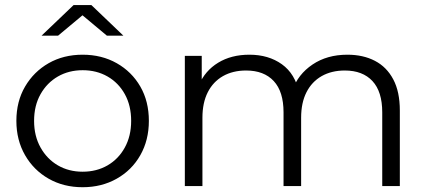

<svg xmlns="http://www.w3.org/2000/svg" viewBox="-20 -751 1728 775"><path d="M313.5 4.7Q236.6 4.7 176.3 -29.7Q116 -64 81.1 -124.7Q46.1 -185.5 46.1 -263.1Q46.1 -341.7 81.2 -401.6Q116.2 -461.5 176.3 -495.9Q236.4 -530.2 313.5 -530.2Q390.6 -530.2 451.2 -495.9Q511.8 -461.6 546.4 -401.7Q580.9 -341.9 580.9 -263.1Q580.9 -185.3 546.4 -124.6Q512 -64 451.1 -29.7Q390.3 4.7 313.5 4.7ZM313.5 -57.9Q369.9 -57.9 414.2 -83.5Q458.4 -109.2 483.9 -155.7Q509.4 -202.2 509.4 -263Q509.4 -324.8 483.9 -370.8Q458.4 -416.8 414.2 -442.2Q369.9 -467.6 313.8 -467.6Q257.7 -467.6 213.6 -442.2Q169.6 -416.8 143.6 -370.8Q117.6 -324.8 117.6 -263Q117.6 -202.2 143.6 -155.7Q169.6 -109.2 213.6 -83.5Q257.6 -57.9 313.5 -57.9ZM147.7 -607 277.1 -730.6H348.8L478.1 -607H411.5L285 -712.6H340.9L214.4 -607Z M726.1 0V-525.5H794.3V-382.9L783.2 -408Q807.5 -465.4 860.5 -497.8Q913.5 -530.2 986.6 -530.2Q1063.8 -530.2 1117.7 -491.7Q1171.7 -453.2 1187.6 -376L1160.2 -386.6Q1182.6 -450.8 1241.4 -490.5Q1300.1 -530.2 1382.2 -530.2Q1445.9 -530.2 1493.4 -505.4Q1541 -480.6 1567.4 -430.6Q1593.9 -380.7 1593.9 -305V0H1522.9V-297.6Q1522.9 -381.2 1483.4 -423.8Q1443.8 -466.4 1371.8 -466.4Q1318.3 -466.4 1278.4 -443.8Q1238.6 -421.1 1217.1 -378.7Q1195.5 -336.2 1195.5 -275.9V0H1124.5V-297.6Q1124.5 -381.2 1085 -423.8Q1045.4 -466.4 973.4 -466.4Q919.9 -466.4 880 -443.8Q840.2 -421.1 818.7 -378.7Q797.1 -336.2 797.1 -275.9V0Z"/></svg>

Font: Montserrat Thin
Style: Regular
Weight: 100
Designer: Julieta Ulanovsky
Foundry: Julieta Ulanovsky
Version: Version 9.000